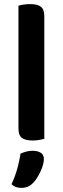

<svg xmlns="http://www.w3.org/2000/svg" viewBox="-20 -678 306 936"><path d="M196 -1Q188 1 172.5 4Q157 7 139 7Q103 7 86.5 -6Q70 -19 70 -52V-650Q78 -653 93.5 -655.5Q109 -658 127 -658Q163 -658 179.5 -645Q196 -632 196 -599ZM143 212Q130 226 115.5 232Q101 238 84 238Q54 238 36 220Q54 182 64.5 143.5Q75 105 80 71Q93 65 108 61Q123 57 139 57Q163 57 178.5 66.5Q194 76 194 98Q194 110 189.5 126Q185 142 177.5 158Q170 174 161 188.5Q152 203 143 212Z"/></svg>

Font: Baloo Tammudu 2 SemiBold
Style: Regular
Weight: 600
Designer: Maithili Shingre, Omkar Shende and Ek Type
Foundry: Ek Type
Version: Version 1.640;hotconv 1.0.111;makeotfexe 2.5.65597; ttfautoh